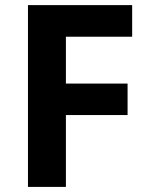

<svg xmlns="http://www.w3.org/2000/svg" viewBox="-20 -734 589 754"><path d="M238.8 0H89.8V-713.9H499V-589.8H238.8V-405.8H481V-282.2H238.8Z"/></svg>

Font: Droid Sans
Style: Bold
Weight: 700
Foundry: Ascender Corporation
Version: Version 1.00 build 112